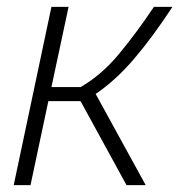

<svg xmlns="http://www.w3.org/2000/svg" viewBox="-20 -540 523 560"><path d="M20 0 130 -520H180L130 -286H215Q276 -321 327 -382.5Q378 -444 429 -520H483Q426 -433 372 -369.5Q318 -306 259 -266L405 0H349L215 -245H121L69 0Z"/></svg>

Font: Raleway Light
Style: Italic
Weight: 300
Italic angle: -12°
Designer: Matt McInerney, Pablo Impallari, Rodrigo Fuenzalida
Foundry: Matt McInerney, Pablo Impallari, Rodrigo Fuenzalida
Version: Version 4.026